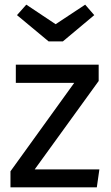

<svg xmlns="http://www.w3.org/2000/svg" viewBox="-20 -805 477 825"><path d="M404 -527V-457L129 -77H407L396 0H25V-69L299 -449H48V-527ZM346 -785 385 -740 250 -627H189L53 -740L93 -785L219 -701Z"/></svg>

Font: Firava
Style: Regular
Weight: 400
Designer: Carrois Corporate & Edenspiekermann AG
Foundry: Greg Finn Gibson
Version: Version 5.000